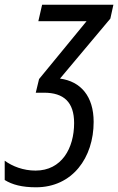

<svg xmlns="http://www.w3.org/2000/svg" viewBox="-88 -556 502 816"><path d="M65 240C220 240 310 114 310 -38C310 -146 256 -210 167 -222L381 -477L394 -536H91L75 -466H280L78 -220L64 -162H99C183 -162 227 -122 227 -33C227 74 174 169 63 169C11 169 -35 151 -68 127V209C-36 229 6 240 65 240Z"/></svg>

Font: Noto Sans Display SemiCondensed
Style: Italic
Weight: 400
Width: 4
Italic angle: -12°
Designer: Monotype Design Team
Foundry: Monotype Imaging Inc.
Version: Version 1.900